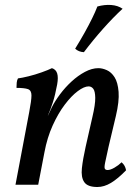

<svg xmlns="http://www.w3.org/2000/svg" viewBox="-20 -740 558 769"><path d="M42 0 97 -291Q106 -338 106 -358Q106 -378 92 -383Q78 -388 46 -388Q46 -399 47 -409Q48 -419 52 -426Q68 -428 94.5 -434.5Q121 -441 147.5 -450.5Q174 -460 188 -467Q204 -462 209 -446Q214 -430 209 -402Q201 -359 192 -331Q183 -303 172 -278L158 -130L133 0ZM374 -467Q390 -467 408 -459Q426 -451 439 -430.5Q452 -410 455 -372Q458 -334 444 -275L415 -153Q405 -108 401 -88.5Q397 -69 400 -64Q403 -59 411 -59Q422 -59 438.5 -68.5Q455 -78 467 -90Q475 -83 479 -75.5Q483 -68 485 -58Q452 -24 424.5 -7.5Q397 9 370 9Q331 9 317.5 -10.5Q304 -30 308 -66.5Q312 -103 323 -152L350 -271Q362 -322 361.5 -348.5Q361 -375 353.5 -384.5Q346 -394 335 -394Q317 -394 291.5 -375Q266 -356 239.5 -321Q213 -286 191 -237.5Q169 -189 158 -130L150 -230L188 -311Q200 -335 220.5 -362.5Q241 -390 266.5 -413.5Q292 -437 320 -452Q348 -467 374 -467ZM370 -714Q399 -722 425.5 -720Q452 -718 471 -705Q434 -671 393.5 -625.5Q353 -580 316 -531Q295 -532 281 -545Q302 -579 319 -609.5Q336 -640 349 -666.5Q362 -693 370 -714Z"/></svg>

Font: Vollkorn
Style: Italic
Weight: 400
Italic angle: -11°
Designer: Friedrich Althausen
Foundry: Friedrich Althausen
Version: Version 5.001